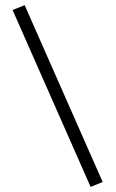

<svg xmlns="http://www.w3.org/2000/svg" viewBox="-20 -723 450 748"><path d="M380 -14 333 5 29 -684 76 -703Z"/></svg>

Font: TitilliumText
Style: Light
Weight: 300
Designer: Accademia di Belle Arti di Urbino and others
Foundry: Accademia di Belle Arti di Urbino and others.
Version: Version 60.001